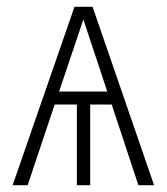

<svg xmlns="http://www.w3.org/2000/svg" viewBox="-20 -542 489 562"><path d="M385 0 307 -236H244V0H205V-236H140L61 0H17L198 -522H251L431 0ZM153 -274H294L224 -485Z"/></svg>

Font: Fira Sans Condensed ExtraLight
Style: Regular
Weight: 275
Width: 3
Designer: Carrois Corporate & Edenspiekermann AG
Foundry: Carrois Corporate GbR & Edenspiekermann AG
Version: Version 4.203